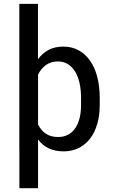

<svg xmlns="http://www.w3.org/2000/svg" viewBox="-20 -782 595 1005"><path d="M502 -231.9Q502 -177.7 489 -133.1Q476.1 -88.4 451.7 -56.6Q427.2 -24.9 392.1 -7.3Q356.9 10.3 312.5 10.3Q225.1 10.3 179.2 -52.2V203.1H81.5V21.5Q81.5 11.2 81.3 1.2Q81.1 -8.8 81.1 -19V-761.7H178.7V-471.7Q202.1 -503.9 234.9 -521Q267.6 -538.1 311 -538.1Q356.4 -538.1 391.8 -518.6Q427.2 -499 451.9 -463.6Q476.6 -428.2 489.3 -378.7Q502 -329.1 502 -269.5ZM404.3 -269.5Q404.3 -310.5 396.7 -345.7Q389.2 -380.9 373.8 -406.2Q358.4 -431.6 335.7 -446Q313 -460.4 283.2 -460.4Q246.1 -460.4 220.2 -441.4Q194.3 -422.4 179.2 -391.6V-130.4Q194.3 -99.1 220.2 -82Q246.1 -64.9 284.2 -64.9Q314.5 -64.9 337.2 -77.4Q359.9 -89.8 374.8 -112.3Q389.6 -134.8 397 -165.3Q404.3 -195.8 404.3 -231.9Z"/></svg>

Font: Ufes Sans
Style: Regular
Weight: 400
Designer: Ricardo Esteves, Filipe Motta, Cassio Ferreira, Ana Quintelato & Breno Mello
Foundry: ProDesignUfes - Ricardo Esteves, Filipe Motta, Cassio Ferreira, Ana Quintelato & Breno Mello (This is a derivative work,
Version: Version 2.0